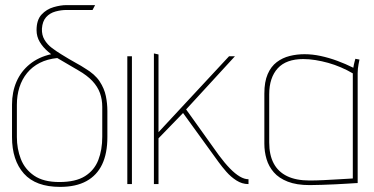

<svg xmlns="http://www.w3.org/2000/svg" viewBox="-20 -720 1462 751"><path d="M240 -681H342L352 -700H240Q217 -700 189.5 -692Q162 -684 142.5 -663Q123 -642 123 -602Q123 -577 135.5 -556Q148 -535 168 -518L180 -508Q131 -497 96.5 -469Q62 -441 44.5 -400.5Q27 -360 27 -311V-184Q27 -93 73.5 -41Q120 11 215 11Q277 11 318 -11.5Q359 -34 379.5 -77Q400 -120 400 -184V-286Q400 -315 394 -344.5Q388 -374 369.5 -402Q351 -430 312 -453Q297 -463 281 -471.5Q265 -480 249.5 -489.5Q234 -499 219 -508Q201 -519 183 -532.5Q165 -546 154 -564.5Q143 -583 144 -608Q146 -637 160.5 -653Q175 -669 197 -675Q219 -681 240 -681ZM380 -302V-185Q380 -134 364.5 -94Q349 -54 312.5 -31Q276 -8 212 -8Q150 -8 113.5 -33Q77 -58 61.5 -98Q46 -138 46 -184V-310Q46 -347 56 -378.5Q66 -410 86 -434.5Q106 -459 135.5 -474Q165 -489 204 -493L286 -445Q321 -425 341.5 -403Q362 -381 371 -356Q380 -331 380 -302Z M478 0H496V-500H478Z M836 -113 708 -292 899 -500H876L600 -203V-507L582 -511V0H600V-179L696 -278L835 -86Q848 -68 865.5 -48Q883 -28 905 -14Q927 0 951 0H952V-19H951Q936 -19 918 -29.5Q900 -40 879.5 -61Q859 -82 836 -113Z M1386 -487 1370 -490Q1370 -490 1367 -479Q1364 -468 1362 -455Q1332 -470 1299.5 -482Q1267 -494 1234.5 -501Q1202 -508 1171 -508Q1141 -508 1113 -501Q1085 -494 1062.5 -477Q1040 -460 1027 -430Q1014 -400 1014 -354V-158Q1014 -127 1022.5 -98Q1031 -69 1051 -46Q1071 -23 1105.5 -9.5Q1140 4 1191 4Q1213 4 1239 3Q1265 2 1290 1Q1315 0 1335.5 -1.5Q1356 -3 1368 -3.5Q1380 -4 1379 -4V-434Q1379 -451 1382.5 -469Q1386 -487 1386 -487ZM1033 -163V-351Q1033 -384 1041.5 -409.5Q1050 -435 1066.5 -453Q1083 -471 1108 -480Q1133 -489 1166 -489Q1189 -489 1214 -485Q1239 -481 1264 -474Q1289 -467 1313.5 -456.5Q1338 -446 1360 -433V-22Q1361 -22 1344.5 -21Q1328 -20 1302 -18.5Q1276 -17 1246.5 -15.5Q1217 -14 1191 -14Q1138 -14 1103 -31Q1068 -48 1050.5 -81Q1033 -114 1033 -163Z"/></svg>

Font: Advent Pro Thin
Style: Regular
Weight: 250
Version: Version 3.000